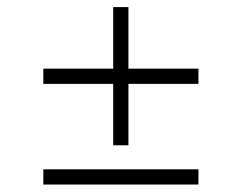

<svg xmlns="http://www.w3.org/2000/svg" viewBox="-20 -566 667 530"><path d="M99.6 -56.6V-98.6H527.8V-56.6ZM99.6 -334.5V-376.5H527.8V-334.5ZM292.5 -165V-546.4H334.5V-165Z"/></svg>

Font: Inter 20pt ExtraLight
Style: Regular
Weight: 250
Version: Version 4.001;git-66647c0bb